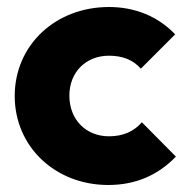

<svg xmlns="http://www.w3.org/2000/svg" viewBox="-20 -517 536 548"><path d="M289 11C367 11 431 -17 482 -70L385 -168C362 -142 332 -128 291 -128C226 -128 178 -175 178 -244C178 -312 226 -358 291 -358C330 -358 360 -346 382 -321L480 -419C431 -470 366 -497 291 -497C138 -497 22 -388 22 -243C22 -98 138 11 289 11Z"/></svg>

Font: MV Cash
Style: Bold
Weight: 700
Designer: Rodrigo Fuenzalida
Foundry: fragTYPE
Version: Version 1.100;Glyphs 3.1.2 (3151)